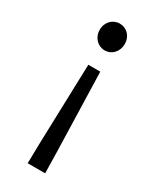

<svg xmlns="http://www.w3.org/2000/svg" viewBox="-196 -614 716 877"><g transform="rotate(30 161.5 -175.5)"><path d="M115 206H207L205 101L193 -322H130L117 101ZM161 -416C198 -416 227 -446 227 -487C227 -528 198 -557 161 -557C125 -557 95 -528 95 -487C95 -446 125 -416 161 -416Z"/></g></svg>

Font: GenYoGothic2 TW R
Style: Regular
Weight: 400
Version: Version 2.100;PS 2.1;hotconv 16.6.51;makeotf.lib2.5.65220 DE